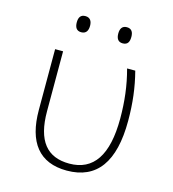

<svg xmlns="http://www.w3.org/2000/svg" viewBox="-108 -808 817 907"><g transform="rotate(15 300.0 -354.0)"><path d="M401 -639C426 -639 433 -656 433 -679C433 -700 426 -718 401 -718C378 -718 369 -702 369 -679C369 -655 378 -639 401 -639ZM198 -639C223 -639 231 -657 231 -679C231 -700 223 -718 198 -718C175 -718 166 -703 166 -679C166 -655 175 -639 198 -639ZM301 10C448 10 521 -91 521 -292C521 -378 512 -453 492 -530H452C473 -453 482 -375 482 -293C482 -113 422 -25 304 -25C195 -25 139 -92 139 -237V-530H100V-233C100 -75 166 10 301 10Z"/></g></svg>

Font: Noto Sans Mono ExtraLight
Style: Regular
Weight: 200
Designer: Monotype Design Team
Foundry: Monotype Imaging Inc.
Version: Version 2.014